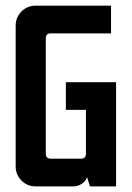

<svg xmlns="http://www.w3.org/2000/svg" viewBox="-20 -663 469 683"><path d="M107.1 -642.9H375V-544.3H160.7Q142.9 -544.3 142.9 -526.4V-116.4Q142.9 -98.6 160.7 -98.6H267.9Q285.7 -98.6 285.7 -116.4V-272.1H214.3V-370.7H392.9V0H300L290 -32.1H289.3Q285 -18.6 271.1 -9.3Q257.1 0 241.4 0H107.1Q77.1 0 56.4 -20.7Q35.7 -41.4 35.7 -71.4V-571.4Q35.7 -601.4 56.4 -622.1Q77.1 -642.9 107.1 -642.9Z"/></svg>

Font: Aire Exterior
Style: Regular
Weight: 400
Width: 4
Designer: Jayvee Enaguas (HarvettFox96)
Version: 20190503.02